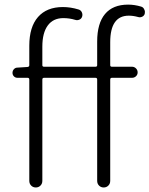

<svg xmlns="http://www.w3.org/2000/svg" viewBox="-20 -828 660 848"><path d="M603.5 -798.8Q613.3 -795.9 617.2 -786.1Q620.1 -780.3 620.1 -775.4Q620.1 -771.5 619.1 -766.6Q616.2 -757.8 607.4 -753.9Q598.6 -750 589.8 -752.9Q568.4 -758.8 548.8 -758.8Q466.8 -758.8 466.8 -641.6V-540Q466.8 -533.2 474.6 -533.2H563.5Q573.2 -533.2 580.6 -525.9Q587.9 -518.6 587.9 -508.3Q587.9 -498 580.6 -491.2Q573.2 -484.4 563.5 -484.4H474.6Q466.8 -484.4 466.8 -476.6V-29.3Q466.8 -16.6 458.5 -8.3Q450.2 0 438 0Q425.8 0 417.5 -8.3Q409.2 -16.6 409.2 -29.3V-476.6Q409.2 -484.4 401.4 -484.4H174.8Q167 -484.4 167 -476.6V-29.3Q167 -16.6 158.7 -8.3Q150.4 0 138.2 0Q126 0 117.7 -8.3Q109.4 -16.6 109.4 -29.3V-476.6Q109.4 -484.4 101.6 -484.4H56.6Q47.9 -484.4 41.5 -490.7Q35.2 -497.1 35.2 -506.3Q35.2 -515.6 41.5 -522.5Q47.9 -529.3 56.6 -529.3L101.6 -532.2Q109.4 -533.2 109.4 -540V-626Q109.4 -709 147.9 -752.9Q186.5 -796.9 257.8 -796.9Q292 -796.9 327.1 -786.1Q336.9 -783.2 341.3 -773.9Q345.7 -764.6 342.8 -754.9Q339.8 -745.1 330.6 -741.2Q321.3 -737.3 312.5 -740.2Q287.1 -748 259.8 -748Q214.8 -748 190.9 -715.3Q167 -682.6 167 -622.1V-540Q167 -533.2 174.8 -533.2H401.4Q409.2 -533.2 409.2 -540V-644.5Q409.2 -724.6 443.8 -766.1Q478.5 -807.6 545.9 -807.6Q574.2 -807.6 603.5 -798.8Z"/></svg>

Font: Gen Jyuu Gothic Light
Style: Regular
Weight: 200
Designer: [Source Han Sans]
Ryoko NISHIZUKA  (kana & ideographs); Paul D. Hunt (Latin, Greek & Cyrillic); Wenlong ZHANG  (bopomofo
Version: Version 1.002.20150607